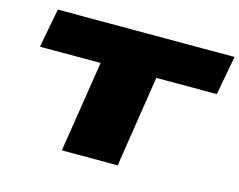

<svg xmlns="http://www.w3.org/2000/svg" viewBox="-97 -848 1241 996"><g transform="rotate(15 523.5 -350.0)"><path d="M1008 -490H683L607 0H307L384 -490H58L98 -700H1047Z"/></g></svg>

Font: Georama ExtraExtended Black
Style: Italic
Weight: 900
Width: 8
Italic angle: -9°
Designer: Jean-Baptiste Levee
Foundry: Production Type
Version: Version 1.000